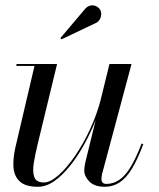

<svg xmlns="http://www.w3.org/2000/svg" viewBox="-20 -705 607 735"><path d="M125 10Q77 10 55.2 -10.8Q33.5 -31.5 31.5 -65.8Q29.5 -100 39 -141L112 -452.5H43V-460H198.5L124 -152.5Q114.5 -113 109.2 -80Q104 -47 111.5 -26.8Q119 -6.5 148 -6.5Q172.5 -6.5 204.2 -34.5Q236 -62.5 267.8 -109Q299.5 -155.5 325.8 -212.5Q352 -269.5 366.5 -327H372.5Q363.5 -288.5 345.5 -243.2Q327.5 -198 303 -153.2Q278.5 -108.5 249.2 -71.5Q220 -34.5 188.5 -12.2Q157 10 125 10ZM381 10Q342 10 322.2 -10Q302.5 -30 302.5 -52.5Q302.5 -58.5 303.8 -67.8Q305 -77 307 -85L399 -460H483.5L370.5 -38Q369.5 -33.5 369 -28.8Q368.5 -24 368.5 -20Q368.5 -1 387 -1Q414.5 -1 437.2 -16.8Q460 -32.5 480.5 -66.5Q501 -100.5 522 -155.5L528.5 -153Q507 -95.5 485.2 -59.5Q463.5 -23.5 438 -6.8Q412.5 10 381 10ZM215.5 -554.5 211 -559 307.5 -673Q315 -680.5 323.5 -683Q332 -685.5 339.8 -684Q347.5 -682.5 353.8 -678Q360 -673.5 363.5 -667.5Q368 -659.5 367.5 -649.8Q367 -640 362.5 -631.8Q358 -623.5 350 -618.5Z"/></svg>

Font: Bodoni Moda 28pt
Style: Italic
Weight: 400
Italic angle: -13°
Designer: Owen Earl
Foundry: indestructible type
Version: Version 2.004